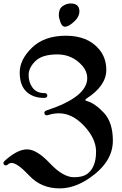

<svg xmlns="http://www.w3.org/2000/svg" viewBox="-82 -920 691 1084"><path d="M0 0ZM250 -835Q250 -870.1 271.5 -885.3Q293 -900.4 316.4 -900.4Q366.2 -900.4 366.2 -856.4Q366.2 -824.2 335.2 -796.6Q304.2 -769 285.2 -769Q268.1 -769 259 -794.7Q250 -820.3 250 -835ZM-62.5 -0.5Q-62.5 -5.9 -54.7 -12.7Q16.1 -76.7 70.8 -76.7Q125.5 -76.7 199.7 2Q273.9 80.6 335.9 80.6Q382.8 80.6 408.2 63.5Q460.4 27.3 460.4 -64Q460.4 -136.7 393.6 -208.5Q326.7 -280.3 250.5 -280.3Q219.7 -280.3 190.4 -270.5Q186 -269 182.6 -269Q168.5 -269 168.5 -283.7Q168.5 -292 180.7 -296.4Q410.6 -372.1 410.6 -479Q410.6 -515.6 384.3 -546.9Q327.6 -612.8 241.9 -612.8Q156.2 -612.8 117.9 -575.2Q79.6 -537.6 79.6 -496.1Q79.6 -454.6 102.1 -424.6Q124.5 -394.5 167 -394.5Q185.1 -394.5 185.1 -380.9Q185.1 -367.2 166.5 -367.2Q104.5 -367.2 66.9 -402.8Q29.3 -438.5 29.3 -511Q29.3 -583.5 98.6 -650.9Q168 -718.3 290 -718.3Q412.1 -718.3 476.1 -643.6Q518.1 -594.7 518.1 -525.4Q518.1 -435.5 406.7 -363.8Q399.9 -359.4 399.9 -355.7Q399.9 -352.1 408.7 -349.6Q454.1 -336.9 504.6 -283Q555.2 -229 555.2 -125.5Q555.2 -5.4 423.3 85.4Q338.9 143.6 254.4 143.6Q150.9 143.6 83.5 71.8Q16.1 0 -16.6 0Q-27.3 0 -34.9 6.8Q-42.5 13.7 -48.3 13.7Q-62.5 13.7 -62.5 -0.5Z"/></svg>

Font: UnifrakturMaguntia
Style: Book
Weight: 400
Designer: j. 'mach' wust, Gerrit Ansmann, Georg Duffner, based on a font by Peter Wiegel, original typeface by Carl Albert Fahrenw
Version: Version 2017-03-19